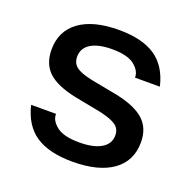

<svg xmlns="http://www.w3.org/2000/svg" viewBox="-104 -647 759 761"><g transform="rotate(20 276.0 -267.0)"><path d="M47 -146H152V-144Q152 -117 181.5 -94Q211 -71 277 -71Q336 -71 369 -90.5Q402 -110 402 -146Q402 -173 382 -187.5Q362 -202 314 -213L200 -235Q120 -252 84 -286Q48 -320 48 -380Q48 -458 107 -501Q166 -544 274 -544Q372 -544 427.5 -506.5Q483 -469 502 -388H397V-390Q397 -417 368 -440Q339 -463 274 -463Q216 -463 184.5 -443.5Q153 -424 153 -388Q153 -361 172 -346Q191 -331 238 -321L353 -299Q433 -282 470 -248Q507 -214 507 -155Q507 -76 447 -33Q387 10 277 10Q178 10 122 -27.5Q66 -65 47 -146Z"/></g></svg>

Font: Mozilla Text BETA Medium
Style: Regular
Weight: 500
Designer: Studio DRAMA
Foundry: Studio DRAMA
Version: Version 0.100